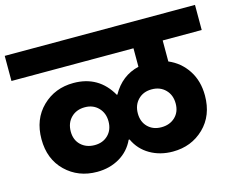

<svg xmlns="http://www.w3.org/2000/svg" viewBox="-113 -882 1188 970"><g transform="rotate(-15 480.5 -396.5)"><path d="M306.2 -187Q349.1 -187 376.5 -214.1Q403.8 -241.2 403.8 -285.2Q403.8 -328.6 376.5 -356.7Q349.1 -384.8 306.2 -384.8Q261.7 -384.8 233.9 -356.9Q206.1 -329.1 206.1 -284.2Q206.1 -240.2 234.1 -213.6Q262.2 -187 306.2 -187ZM654.8 -187Q698.7 -187 726.8 -213.6Q754.9 -240.2 754.9 -284.2Q754.9 -329.1 727.3 -356.9Q699.7 -384.8 655.8 -384.8Q611.8 -384.8 584.5 -356.9Q557.1 -329.1 557.1 -285.2Q557.1 -241.2 584.2 -214.1Q611.3 -187 654.8 -187ZM679.2 -53.2Q612.8 -53.2 560.5 -83.5Q508.3 -113.8 482.9 -168.9H478Q452.6 -113.8 400.9 -83.5Q349.1 -53.2 283.2 -53.2Q185.1 -53.2 119.1 -116.9Q53.2 -180.7 53.2 -285.2Q53.2 -389.6 119.1 -453.9Q185.1 -518.1 282.2 -518.1Q414.1 -518.1 479 -403.8H481.9Q530.8 -491.2 621.1 -512.2V-608.9H-17.1V-740.2H978V-608.9H773.9V-499Q835 -473.1 871.6 -417.5Q908.2 -361.8 908.2 -285.2Q908.2 -180.7 842.3 -116.9Q776.4 -53.2 679.2 -53.2Z"/></g></svg>

Font: SVN-Poppins
Style: Bold
Weight: 700
Designer: Ninad Kale (Devanagari), Jonny Pinhorn (Latin)
Foundry: Indian Type Foundry
Version: Version 3.200;PS 1.000;hotconv 16.6.54;makeotf.lib2.5.65590